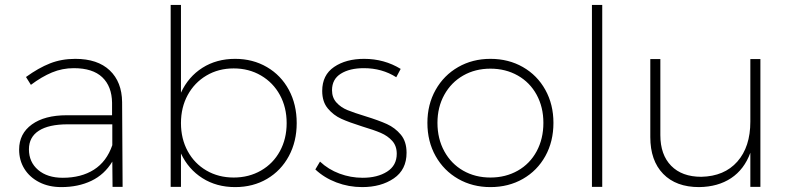

<svg xmlns="http://www.w3.org/2000/svg" viewBox="-20 -762 3226 783"><path d="M439 0 438 -103Q406 -50 352.5 -24.5Q299 1 230 1Q179 1 140 -19Q101 -39 79.5 -73.5Q58 -108 58 -152Q58 -217 110 -254.5Q162 -292 252 -292H437V-343Q436 -410 397 -447Q358 -484 281 -484Q234 -484 192 -466.5Q150 -449 106 -416L86 -448Q137 -485 184 -503.5Q231 -522 287 -522Q378 -522 427.5 -475Q477 -428 478 -346L480 0ZM438 -170V-255H256Q179 -255 138.5 -229Q98 -203 98 -153Q98 -101 135.5 -69Q173 -37 236 -37Q311 -37 363 -70Q415 -103 438 -170Z M1190 -260Q1190 -185 1158 -125.5Q1126 -66 1069 -32.5Q1012 1 939 1Q863 1 805.5 -35.5Q748 -72 718 -136V0H676V-742H718V-384Q748 -449 805.5 -485.5Q863 -522 939 -522Q1011 -522 1068.5 -488.5Q1126 -455 1158 -395.5Q1190 -336 1190 -260ZM1149 -260Q1149 -324 1121.5 -374.5Q1094 -425 1044.5 -454Q995 -483 933 -483Q871 -483 822 -454Q773 -425 745.5 -374.5Q718 -324 718 -260Q718 -196 745.5 -145.5Q773 -95 822 -66.5Q871 -38 933 -38Q995 -38 1044.5 -66.5Q1094 -95 1121.5 -145.5Q1149 -196 1149 -260Z M1464 -484Q1406 -484 1370 -461.5Q1334 -439 1334 -394Q1334 -364 1352 -344Q1370 -324 1397 -313Q1424 -302 1470 -288Q1525 -271 1558 -256Q1591 -241 1614.5 -213Q1638 -185 1638 -139Q1638 -70 1586 -34.5Q1534 1 1457 1Q1402 1 1352 -18Q1302 -37 1266 -71L1285 -103Q1319 -71 1364.5 -54Q1410 -37 1459 -37Q1519 -37 1558.5 -62Q1598 -87 1598 -135Q1598 -167 1579.5 -187.5Q1561 -208 1533 -220Q1505 -232 1458 -246Q1404 -263 1372 -277.5Q1340 -292 1317 -319.5Q1294 -347 1294 -391Q1294 -456 1342.5 -489Q1391 -522 1465 -522Q1547 -522 1614 -481L1596 -447Q1538 -484 1464 -484Z M2237 -261Q2237 -185 2204 -125.5Q2171 -66 2112.5 -32.5Q2054 1 1980 1Q1907 1 1848.5 -32.5Q1790 -66 1756.5 -125.5Q1723 -185 1723 -261Q1723 -336 1756.5 -395.5Q1790 -455 1848.5 -488.5Q1907 -522 1980 -522Q2054 -522 2112.5 -488.5Q2171 -455 2204 -395.5Q2237 -336 2237 -261ZM1764 -261Q1764 -196 1792 -145Q1820 -94 1869 -66Q1918 -38 1980 -38Q2042 -38 2091.5 -66Q2141 -94 2168.5 -145Q2196 -196 2196 -261Q2196 -325 2168.5 -375.5Q2141 -426 2091.5 -454Q2042 -482 1980 -482Q1918 -482 1869 -454Q1820 -426 1792 -375.5Q1764 -325 1764 -261Z M2394 -742H2436V0H2394Z M3081 -521V0H3040V-139Q3015 -71 2961.5 -35.5Q2908 0 2831 1Q2737 1 2684.5 -53Q2632 -107 2632 -203V-521H2673V-211Q2673 -131 2717 -86Q2761 -41 2840 -41Q2934 -43 2987 -103Q3040 -163 3040 -266V-521Z"/></svg>

Font: Gontserrat ExtraLight
Style: Regular
Weight: 275
Designer: Julieta Ulanovsky
Foundry: Julieta Ulanovsky
Version: Version 6.001